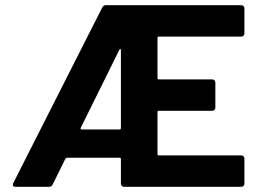

<svg xmlns="http://www.w3.org/2000/svg" viewBox="-20 -720 1000 740"><path d="M910 -579H592Q587 -579 587 -574V-419Q587 -414 592 -414H798Q803 -414 806.5 -410.5Q810 -407 810 -402V-305Q810 -300 806.5 -296.5Q803 -293 798 -293H592Q587 -293 587 -288V-126Q587 -121 592 -121H910Q915 -121 918.5 -117.5Q922 -114 922 -109V-12Q922 -7 918.5 -3.5Q915 0 910 0H458Q453 0 449.5 -3.5Q446 -7 446 -12V-107Q446 -112 441 -112H238Q234 -112 232 -108L183 -9Q179 0 169 0H40Q33 0 30.5 -3.5Q28 -7 31 -14L374 -691Q379 -700 388 -700H910Q915 -700 918.5 -696.5Q922 -693 922 -688V-591Q922 -586 918.5 -582.5Q915 -579 910 -579ZM295 -221H441Q446 -221 446 -226V-527Q446 -531 444 -531Q442 -531 440 -528L291 -227Q290 -224 291 -222.5Q292 -221 295 -221Z"/></svg>

Font: Amber EN
Style: Bold
Weight: 700
Designer: Jeremy Tribby
Foundry: Tribby Type
Version: Version 1.408 November 24, 2021